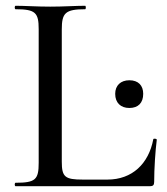

<svg xmlns="http://www.w3.org/2000/svg" viewBox="-20 -645 577 665"><path d="M194 -543C194 -600 206 -613 275 -613C278 -613 278 -625 275 -625C243 -625 201 -622 154 -622C108 -622 65 -625 34 -625C30 -625 30 -613 34 -613C103 -613 114 -601 114 -544V-81C114 -23 103 -12 34 -12C30 -12 30 0 34 0H499C510 0 514 -4 514 -15C514 -61 518 -122 523 -161C523 -165 512 -166 511 -163C495 -78 438 -23 352 -23H267C205 -23 194 -32 194 -85ZM428 -271C459 -271 476 -289 476 -320C476 -349 459 -367 428 -367C398 -367 379 -349 379 -320C379 -289 398 -271 428 -271Z"/></svg>

Font: Cormorant Infant Book
Style: Regular
Weight: 500
Designer: Christian Thalmann (Catharsis Fonts)
Version: Version 1.000;PS 002.000;hotconv 1.0.88;makeotf.lib2.5.64775